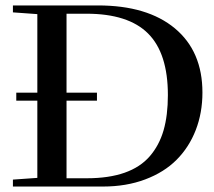

<svg xmlns="http://www.w3.org/2000/svg" viewBox="-20 -683 782 703"><path d="M27.3 0V-25.4L116.7 -31.7V-314.5H39.6V-343.8H116.7V-631.3L27.3 -637.7V-663.1H338.4Q519.5 -663.1 620.4 -579.1Q721.2 -495.1 721.2 -344.2Q721.2 -270 696.8 -207Q672.4 -144 626.7 -98.1Q581.1 -52.2 511.7 -26.1Q442.4 0 356.9 0ZM223.6 -30.3H297.4Q378.4 -30.3 436 -50.5Q493.7 -70.8 528.3 -110.8Q563 -150.9 578.9 -205.8Q594.7 -260.7 594.7 -335Q594.7 -487.8 522.2 -560.3Q449.7 -632.8 296.4 -632.8H223.6V-343.8H335V-314.5H223.6Z"/></svg>

Font: Elstob 18pt Medium
Style: Regular
Weight: 500
Designer: Peter S. Baker
Version: Version 1.015